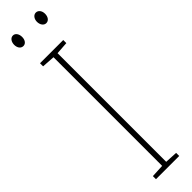

<svg xmlns="http://www.w3.org/2000/svg" viewBox="-308 -859 836 836"><g transform="rotate(-45 109.5 -441.5)"><path d="M15 -850C15 -833 24 -818 40 -818C54 -818 64 -831 64 -850C64 -869 54 -883 40 -883C24 -883 15 -867 15 -850ZM156 -851C156 -833 166 -818 181 -818C196 -818 206 -832 206 -851C206 -870 195 -883 181 -883C166 -883 156 -868 156 -851ZM181 0V-19L123 -22V-691L181 -695V-714H38V-695L98 -691V-22L38 -19V0Z"/></g></svg>

Font: Noto Sans Armenian ExtraCondensed Thin
Style: Regular
Weight: 100
Width: 2
Designer: Monotype Design Team
Foundry: Monotype Imaging Inc.
Version: Version 2.008